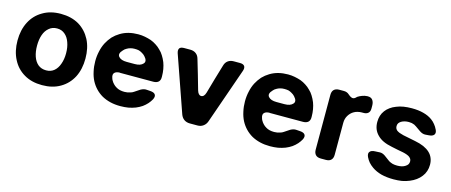

<svg xmlns="http://www.w3.org/2000/svg" viewBox="-40 -1006 3446 1466"><g transform="rotate(15 1682.5 -273.5)"><path d="M306.6 9.8Q223.6 9.8 164.1 -25.4Q103.5 -60.5 71.3 -124Q38.1 -187.5 38.1 -271.5Q38.1 -356.4 71.3 -419.9Q103.5 -482.4 164.1 -517.6Q223.6 -553.7 306.6 -553.7Q389.6 -553.7 450.2 -518.6Q509.8 -482.4 543 -418.9Q575.2 -356.4 575.2 -271.5Q575.2 -187.5 543 -124Q509.8 -60.5 449.2 -25.4Q389.6 9.8 306.6 9.8ZM307.6 -107.4Q344.7 -107.4 370.1 -128.9Q395.5 -150.4 408.2 -187.5Q421.9 -224.6 421.9 -272.5Q421.9 -320.3 408.2 -357.4Q395.5 -394.5 370.1 -416Q344.7 -438.5 307.6 -438.5Q269.5 -438.5 244.1 -416Q217.8 -394.5 205.1 -357.4Q192.4 -320.3 192.4 -272.5Q192.4 -224.6 205.1 -187.5Q217.8 -150.4 243.2 -128.9Q269.5 -107.4 307.6 -107.4Z M857.4 -235.4Q858.4 -235.4 858.4 -236.3Q829.1 -236.3 815.4 -222.7Q801.8 -209 811.5 -181.6Q813.5 -176.8 814.5 -172.9Q816.4 -168.9 818.4 -165Q826.2 -150.4 836.9 -139.6Q847.7 -127.9 861.3 -120.1Q875 -111.3 891.6 -107.4Q908.2 -103.5 927.7 -103.5Q940.4 -103.5 951.2 -105.5Q962.9 -107.4 973.6 -111.3Q980.5 -113.3 987.3 -116.2Q993.2 -119.1 999 -123Q1018.6 -136.7 1042 -151.4Q1066.4 -165 1087.9 -163.1Q1094.7 -163.1 1102.5 -162.1Q1110.4 -162.1 1117.2 -161.1Q1146.5 -159.2 1156.2 -145.5Q1167 -130.9 1154.3 -105.5Q1148.4 -95.7 1142.6 -86.9Q1136.7 -78.1 1128.9 -69.3Q1112.3 -50.8 1091.8 -36.1Q1070.3 -21.5 1043.9 -10.7Q1018.6 -1 988.3 4.9Q958 9.8 924.8 9.8Q881.8 9.8 845.7 1Q809.6 -7.8 779.3 -24.4Q749 -42 725.6 -66.4Q702.1 -90.8 685.5 -122.1Q668.9 -154.3 661.1 -192.4Q652.3 -230.5 652.3 -272.5Q652.3 -314.5 661.1 -351.6Q668.9 -388.7 685.5 -420.9Q702.1 -452.1 724.6 -477.5Q748 -502 777.3 -519.5Q807.6 -538.1 842.8 -546.9Q877.9 -555.7 918 -555.7Q945.3 -555.7 970.7 -550.8Q996.1 -545.9 1019.5 -538.1Q1043 -529.3 1063.5 -515.6Q1084 -502.9 1100.6 -485.4Q1119.1 -468.8 1131.8 -447.3Q1145.5 -425.8 1156.2 -399.4Q1165 -376 1169.9 -348.6Q1174.8 -321.3 1174.8 -291Q1174.8 -289.1 1174.8 -288.1Q1175.8 -262.7 1162.1 -249Q1147.5 -235.4 1120.1 -235.4Q1054.7 -235.4 989.3 -235.4Q922.9 -235.4 857.4 -235.4ZM835 -406.2Q835 -406.2 835 -406.2Q802.7 -373 822.3 -350.6Q840.8 -329.1 885.7 -329.1Q907.2 -329.1 949.2 -329.1Q995.1 -329.1 1014.6 -351.6Q1035.2 -373 1003.9 -407.2Q998 -413.1 992.2 -418Q985.4 -422.9 978.5 -426.8Q965.8 -434.6 952.1 -438.5Q937.5 -441.4 919.9 -441.4Q902.3 -441.4 887.7 -437.5Q872.1 -433.6 859.4 -425.8Q851.6 -421.9 845.7 -417Q839.8 -412.1 835 -406.2Z M1723.6 -544.9Q1750 -544.9 1759.8 -531.2Q1764.6 -524.4 1764.6 -513.7Q1764.6 -504.9 1760.7 -493.2Q1721.7 -382.8 1683.6 -272.5Q1644.5 -162.1 1606.4 -51.8Q1597.7 -27.3 1578.1 -13.7Q1559.6 0 1533.2 0Q1512.7 0 1472.7 0Q1446.3 0 1426.8 -13.7Q1408.2 -27.3 1399.4 -51.8Q1360.4 -162.1 1322.3 -272.5Q1283.2 -382.8 1245.1 -493.2Q1241.2 -504.9 1241.2 -514.6Q1241.2 -524.4 1246.1 -532.2Q1255.9 -544.9 1282.2 -544.9Q1298.8 -544.9 1331.1 -544.9Q1357.4 -544.9 1376 -531.2Q1394.5 -517.6 1401.4 -492.2Q1418.9 -434.6 1435.5 -377Q1452.1 -318.4 1468.8 -260.7Q1479.5 -224.6 1502 -224.6Q1525.4 -224.6 1536.1 -260.7Q1552.7 -318.4 1569.3 -377Q1585.9 -434.6 1603.5 -492.2Q1610.4 -517.6 1628.9 -531.2Q1647.5 -544.9 1673.8 -544.9Q1685.5 -544.9 1698.2 -544.9Q1710.9 -544.9 1723.6 -544.9Z M2041 -235.4Q2042 -235.4 2042 -236.3Q2012.7 -236.3 1999 -222.7Q1985.4 -209 1995.1 -181.6Q1997.1 -176.8 1998 -172.9Q2000 -168.9 2002 -165Q2009.8 -150.4 2020.5 -139.6Q2031.2 -127.9 2044.9 -120.1Q2058.6 -111.3 2075.2 -107.4Q2091.8 -103.5 2111.3 -103.5Q2124 -103.5 2134.8 -105.5Q2146.5 -107.4 2157.2 -111.3Q2164.1 -113.3 2170.9 -116.2Q2176.8 -119.1 2182.6 -123Q2202.1 -136.7 2225.6 -151.4Q2250 -165 2271.5 -163.1Q2278.3 -163.1 2286.1 -162.1Q2293.9 -162.1 2300.8 -161.1Q2330.1 -159.2 2339.8 -145.5Q2350.6 -130.9 2337.9 -105.5Q2332 -95.7 2326.2 -86.9Q2320.3 -78.1 2312.5 -69.3Q2295.9 -50.8 2275.4 -36.1Q2253.9 -21.5 2227.5 -10.7Q2202.1 -1 2171.9 4.9Q2141.6 9.8 2108.4 9.8Q2065.4 9.8 2029.3 1Q1993.2 -7.8 1962.9 -24.4Q1932.6 -42 1909.2 -66.4Q1885.7 -90.8 1869.1 -122.1Q1852.5 -154.3 1844.7 -192.4Q1835.9 -230.5 1835.9 -272.5Q1835.9 -314.5 1844.7 -351.6Q1852.5 -388.7 1869.1 -420.9Q1885.7 -452.1 1908.2 -477.5Q1931.6 -502 1960.9 -519.5Q1991.2 -538.1 2026.4 -546.9Q2061.5 -555.7 2101.6 -555.7Q2128.9 -555.7 2154.3 -550.8Q2179.7 -545.9 2203.1 -538.1Q2226.6 -529.3 2247.1 -515.6Q2267.6 -502.9 2284.2 -485.4Q2302.7 -468.8 2315.4 -447.3Q2329.1 -425.8 2339.8 -399.4Q2348.6 -376 2353.5 -348.6Q2358.4 -321.3 2358.4 -291Q2358.4 -289.1 2358.4 -288.1Q2359.4 -262.7 2345.7 -249Q2331.1 -235.4 2303.7 -235.4Q2238.3 -235.4 2172.9 -235.4Q2106.4 -235.4 2041 -235.4ZM2018.6 -406.2Q2018.6 -406.2 2018.6 -406.2Q1986.3 -373 2005.9 -350.6Q2024.4 -329.1 2069.3 -329.1Q2090.8 -329.1 2132.8 -329.1Q2178.7 -329.1 2198.2 -351.6Q2218.8 -373 2187.5 -407.2Q2181.6 -413.1 2175.8 -418Q2168.9 -422.9 2162.1 -426.8Q2149.4 -434.6 2135.7 -438.5Q2121.1 -441.4 2103.5 -441.4Q2085.9 -441.4 2071.3 -437.5Q2055.7 -433.6 2043 -425.8Q2035.2 -421.9 2029.3 -417Q2023.4 -412.1 2018.6 -406.2Z M2654.3 -526.4Q2670.9 -537.1 2689.5 -543.9Q2708 -550.8 2728.5 -551.8Q2730.5 -551.8 2732.4 -551.8Q2757.8 -551.8 2769.5 -537.1Q2783.2 -520.5 2783.2 -491.2Q2783.2 -483.4 2783.2 -467.8Q2783.2 -443.4 2768.6 -431.6Q2754.9 -419.9 2728.5 -420.9Q2726.6 -420.9 2723.6 -420.9Q2721.7 -420.9 2719.7 -420.9Q2703.1 -420.9 2688.5 -417Q2673.8 -414.1 2660.2 -406.2Q2647.5 -399.4 2636.7 -388.7Q2627 -378.9 2619.1 -366.2Q2611.3 -353.5 2607.4 -338.9Q2603.5 -324.2 2603.5 -307.6Q2603.5 -223.6 2603.5 -55.7Q2603.5 -28.3 2589.8 -14.6Q2576.2 0 2548.8 0Q2535.2 0 2508.8 0Q2481.4 0 2467.8 -13.7Q2453.1 -28.3 2453.1 -55.7Q2453.1 -200.2 2453.1 -488.3Q2453.1 -515.6 2466.8 -529.3Q2481.4 -543.9 2508.8 -543.9Q2520.5 -543.9 2544.9 -543.9Q2558.6 -543.9 2568.4 -540Q2579.1 -536.1 2585.9 -529.3Q2601.6 -514.6 2616.2 -509.8Q2631.8 -504.9 2646.5 -518.6Q2646.5 -518.6 2646.5 -518.6Q2646.5 -518.6 2649.4 -521.5Q2652.3 -524.4 2654.3 -526.4Z M3297.9 -441.4Q3298.8 -441.4 3298.8 -440.4Q3310.5 -415 3298.8 -400.4Q3288.1 -386.7 3258.8 -384.8Q3252 -383.8 3245.1 -383.8Q3238.3 -382.8 3230.5 -382.8Q3210 -381.8 3187.5 -396.5Q3165 -411.1 3145.5 -425.8Q3142.6 -427.7 3138.7 -429.7Q3134.8 -432.6 3130.9 -434.6Q3121.1 -438.5 3109.4 -441.4Q3098.6 -443.4 3085.9 -443.4Q3067.4 -443.4 3052.7 -439.5Q3038.1 -435.5 3026.4 -428.7Q3014.6 -420.9 3008.8 -412.1Q3002.9 -402.3 3002.9 -389.6Q3002.9 -379.9 3005.9 -372.1Q3009.8 -363.3 3017.6 -356.4Q3025.4 -350.6 3039.1 -344.7Q3052.7 -339.8 3071.3 -335Q3095.7 -330.1 3120.1 -325.2Q3144.5 -320.3 3168.9 -315.4Q3209 -307.6 3238.3 -294.9Q3268.6 -281.2 3287.1 -263.7Q3306.6 -246.1 3316.4 -221.7Q3326.2 -198.2 3326.2 -168.9Q3326.2 -142.6 3318.4 -119.1Q3310.5 -94.7 3294.9 -75.2Q3279.3 -54.7 3257.8 -39.1Q3236.3 -23.4 3210 -12.7Q3182.6 -1 3151.4 4.9Q3120.1 9.8 3085 9.8Q3031.2 9.8 2988.3 -1Q2945.3 -12.7 2913.1 -35.2Q2893.6 -48.8 2877.9 -66.4Q2863.3 -84 2853.5 -104.5Q2847.7 -118.2 2847.7 -127.9Q2847.7 -137.7 2853.5 -144.5Q2864.3 -159.2 2893.6 -160.2Q2902.3 -161.1 2912.1 -161.1Q2921.9 -162.1 2931.6 -162.1Q2952.1 -163.1 2973.6 -148.4Q2996.1 -132.8 3014.6 -118.2Q3015.6 -117.2 3016.6 -117.2Q3017.6 -116.2 3018.6 -115.2Q3032.2 -107.4 3048.8 -102.5Q3065.4 -98.6 3085 -98.6Q3104.5 -98.6 3121.1 -102.5Q3136.7 -106.4 3148.4 -114.3Q3161.1 -122.1 3167 -131.8Q3172.9 -141.6 3172.9 -154.3Q3172.9 -164.1 3168.9 -172.9Q3164.1 -180.7 3156.2 -187.5Q3147.5 -194.3 3133.8 -199.2Q3121.1 -204.1 3103.5 -208Q3080.1 -211.9 3056.6 -216.8Q3033.2 -221.7 3009.8 -226.6Q2969.7 -234.4 2940.4 -248Q2911.1 -261.7 2891.6 -282.2Q2872.1 -301.8 2862.3 -326.2Q2852.5 -351.6 2852.5 -381.8Q2852.5 -408.2 2859.4 -430.7Q2866.2 -453.1 2880.9 -472.7Q2894.5 -491.2 2915 -505.9Q2934.6 -520.5 2960.9 -530.3Q2986.3 -541 3016.6 -545.9Q3046.9 -550.8 3082 -550.8Q3133.8 -550.8 3173.8 -540Q3214.8 -529.3 3244.1 -507.8Q3262.7 -494.1 3275.4 -477.5Q3289.1 -460.9 3297.9 -441.4Z"/></g></svg>

Font: DeepSea
Style: Bold
Weight: 700
Designer: Stem
Version: Version 3.019;git-0a5106e0b